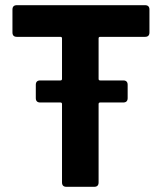

<svg xmlns="http://www.w3.org/2000/svg" viewBox="-20 -720 640 740"><path d="M539 -578H366Q360 -578 360 -572V-416Q360 -410 366 -410H455Q472 -410 472 -393V-342Q472 -325 455 -325H366Q360 -325 360 -319V-17Q360 0 343 0H236Q219 0 219 -17V-319Q219 -325 213 -325H135Q118 -325 118 -342V-393Q118 -410 135 -410H213Q219 -410 219 -416V-572Q219 -578 213 -578H45Q28 -578 28 -595V-683Q28 -700 45 -700H539Q556 -700 556 -683V-595Q556 -578 539 -578Z"/></svg>

Font: Barlow
Style: Bold
Weight: 700
Designer: Jeremy Tribby
Foundry: Jeremy Tribby
Version: Version 1.101 August 23, 2024